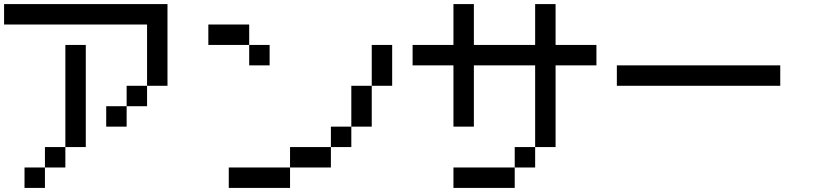

<svg xmlns="http://www.w3.org/2000/svg" viewBox="-20 -920 4040 940"><path d="M800 -500H700V-800H0V-900H800ZM100 0V-100H200V0ZM200 -100V-200H300V-100ZM300 -200V-700H400V-200ZM500 -300V-400H600V-300ZM600 -400V-500H700V-400Z M1800 -500V-300H1700V-500ZM1000 -700V-800H1200V-700ZM1800 -700H1900V-500H1800ZM1100 0V-100H1400V0ZM1200 -700H1300V-600H1200ZM1400 -100V-200H1600V-100ZM1600 -200V-300H1700V-200Z M2000 -600V-700H2200V-900H2300V-700H2600V-900H2700V-700H2900V-600H2700V-200H2600V-600H2300V-300H2200V-600ZM2200 0V-100H2500V0ZM2600 -200V-100H2500V-200Z M3000 -500V-600H3800V-500Z"/></svg>

Font: GalmuriMono9 Regular
Style: Regular
Weight: 400
Designer: Lee Minseo (quiple)
Version: Version 2.399;hotconv 1.1.1;makeotfexe 2.6.0 DEVELOPMENT